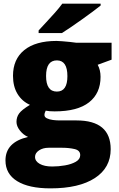

<svg xmlns="http://www.w3.org/2000/svg" viewBox="-20 -786 646 1046"><path d="M254.9 240.2Q137.2 240.2 73.5 200.9Q9.8 161.6 9.8 87.9Q9.8 -11.2 132.8 -40Q107.4 -50.8 88.6 -74.7Q69.8 -98.6 69.8 -122.1Q69.8 -147.9 84 -167.7Q98.1 -187.5 143.1 -214.8Q100.1 -233.9 75.4 -274.4Q50.8 -314.9 50.8 -373Q50.8 -463.4 112.3 -513.2Q173.8 -563 288.1 -563Q298.3 -563 319.3 -561.3Q340.3 -559.6 361.8 -557.4Q383.3 -555.2 395 -553.2H587.9V-460.9L512.2 -433.1Q527.8 -404.8 527.8 -367.2Q527.8 -277.8 465.1 -228.5Q402.3 -179.2 277.8 -179.2Q247.1 -179.2 229 -183.1Q222.2 -170.4 222.2 -159.2Q222.2 -147.9 235.6 -141.4Q249 -134.8 268.3 -132.3Q287.6 -129.9 305.2 -129.9H397Q583 -129.9 583 26.9Q583 127.9 496.8 184.1Q410.6 240.2 254.9 240.2ZM290 -287.1Q347.2 -287.1 347.2 -371.1Q347.2 -457 290 -457Q231 -457 231 -372.1Q231 -287.1 290 -287.1ZM264.2 121.1Q298.8 121.1 334 115Q369.1 108.9 393.1 95.2Q417 81.5 417 59.1Q417 33.2 386.5 26.1Q356 19 318.8 19H244.6Q213.9 19 192.4 33.4Q170.9 47.9 170.9 68.8Q170.9 92.3 196.3 106.7Q221.7 121.1 264.2 121.1ZM528.3 -766.1V-755.9Q510.7 -741.7 483.4 -721.4Q456.1 -701.2 425.5 -679.4Q395 -657.7 366.5 -638.2Q337.9 -618.7 317.4 -606H190.4V-620.1Q207.5 -638.7 231.4 -664.3Q255.4 -689.9 279.3 -716.8Q303.2 -743.7 319.3 -766.1Z"/></svg>

Font: Open Sans ExtraBold
Style: Regular
Weight: 800
Designer: Monotype Design Team
Foundry: Monotype Imaging Inc.
Version: Version 3.003; ttfautohint (v1.8.4)